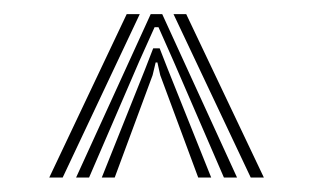

<svg xmlns="http://www.w3.org/2000/svg" viewBox="-20 -820 443 272"><path d="M87.8 -568.5 193.5 -800H209.8L315.8 -568.5H297.2L226 -733L204.5 -781.5H199L177.2 -733L106.2 -568.5ZM49.8 -568.5 159.5 -800H178L68.8 -568.5ZM335.2 -568.5 225.8 -800H243.8L353.8 -568.5ZM124.2 -568.5 185.5 -721.8 197 -751.5H206.2L217.8 -721.8L279.2 -568.5H260.8L207 -713.5L203 -731.5H200.5L196.2 -713.5L142.5 -568.5Z"/></svg>

Font: Big Shoulders Inline Display SemiBold
Style: Regular
Weight: 600
Designer: Patric King
Foundry: XO Type Co
Version: Version 1.000